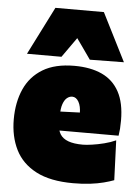

<svg xmlns="http://www.w3.org/2000/svg" viewBox="-55 -817 636 876"><g transform="rotate(5 263.0 -379.0)"><path d="M313 16Q208 16 143 -18Q78 -52 48 -112.2Q18 -172.5 18 -251Q18 -329.5 45 -389.8Q72 -450 128.2 -484Q184.5 -518 273 -518Q347 -518 399 -494Q451 -470 478.5 -419.2Q506 -368.5 506 -288Q506 -266.5 504.8 -250.2Q503.5 -234 501 -218L314 -279Q315 -285 315.5 -291.5Q316 -298 316 -303Q316 -337 304.5 -357Q293 -377 275 -377Q262.5 -377 251.2 -368Q240 -359 233 -339.2Q226 -319.5 226 -287V-248Q226 -219.5 237.8 -200.8Q249.5 -182 275 -172.5Q300.5 -163 342 -163Q358 -163 384.2 -166.8Q410.5 -170.5 439.2 -177.8Q468 -185 492 -196L499 -14Q479 -6.5 452 0.5Q425 7.5 390.2 11.8Q355.5 16 313 16ZM101 -218V-300L374 -310L501 -298V-218ZM340 -552Q318 -583 295.8 -614.8Q273.5 -646.5 250.5 -678.5H298Q275.5 -646.5 253.5 -615.5Q231.5 -584.5 210 -554H52Q79.5 -608 107 -663Q134.5 -718 163 -774H385Q413.5 -718 441 -663Q468.5 -608 496 -554Z"/></g></svg>

Font: Commissioner Thin Black
Style: Regular
Weight: 900
Version: Version 1.000